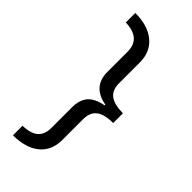

<svg xmlns="http://www.w3.org/2000/svg" viewBox="-260 -761 902 902"><g transform="rotate(45 191.5 -309.5)"><path d="M148.6 -427.7V-562.2Q148.6 -649.6 45.5 -652.7V-715.9Q129.4 -715.9 177.2 -676.2Q225 -636.5 225 -566.7V-427.7Q225 -383.7 251.8 -363Q278.6 -342.3 337.7 -341.3V-277Q281.1 -277 253 -256.3Q225 -235.6 225 -189.1V-51.6Q225 18.2 178.5 57.1Q132 96.1 45.5 97.1V33.4Q97.1 32.4 122.9 10.9Q148.6 -10.6 148.6 -56.1V-191.1Q148.6 -242.7 173.4 -270.2Q198.2 -297.8 250.3 -306.9V-311.9Q148.6 -330.1 148.6 -427.7Z"/></g></svg>

Font: Khula
Style: Regular
Weight: 400
Designer: Erin McLaughlin, Steve Matteson
Version: Version 1.000;PS 1.0;hotconv 1.0.72;makeotf.lib2.5.5900; ttf